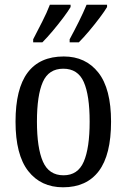

<svg xmlns="http://www.w3.org/2000/svg" viewBox="-20 -786 538 816"><path d="M248 10Q154 10 100 -59Q46 -128 46 -269Q46 -409 97.5 -477.5Q149 -546 251 -546Q344 -546 398 -477.5Q452 -409 452 -269Q452 -128 400 -59Q348 10 248 10ZM250 -41Q311 -41 336 -99Q361 -157 361 -269Q361 -381 336 -437.5Q311 -494 249 -494Q187 -494 162 -437.5Q137 -381 137 -269Q137 -157 162.5 -99Q188 -41 250 -41ZM276 -619Q296 -656 315 -694Q334 -732 348 -766H435V-756Q425 -739 404 -711Q383 -683 359 -654.5Q335 -626 315 -606H276ZM121 -619Q140 -656 159.5 -694Q179 -732 192 -766H280V-756Q270 -739 249 -711Q228 -683 204 -654.5Q180 -626 160 -606H121Z"/></svg>

Font: Noto Serif Georgian Condensed
Style: Regular
Weight: 400
Width: 3
Designer: Monotype Design Team, Akaki Razmadze
Foundry: Google LLC
Version: Version 2.003; ttfautohint (v1.8.4.7-5d5b)